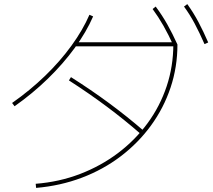

<svg xmlns="http://www.w3.org/2000/svg" viewBox="-20 -875 1040 936"><path d="M154 21Q269 12 370.5 -27Q472 -66 555.5 -129Q639 -192 699.5 -274.5Q760 -357 792.5 -454.5Q825 -552 825 -659L835 -649H346V-669H835L845 -658Q845 -548 811.5 -448Q778 -348 716 -263Q654 -178 568.5 -113Q483 -48 378.5 -8.5Q274 31 156 41ZM39 -373Q126 -434 199.5 -505Q273 -576 328.5 -652.5Q384 -729 416 -803L434 -795Q401 -719 344.5 -641.5Q288 -564 213.5 -491.5Q139 -419 51 -357ZM667 -221Q588 -290 501 -355Q414 -420 316 -483L326 -499Q424 -437 512 -372Q600 -307 681 -237ZM827 -650Q801 -707 776.5 -750Q752 -793 724 -831L739 -843Q771 -800 796 -755.5Q821 -711 845 -658ZM977 -660Q952 -717 928.5 -761Q905 -805 877 -843L893 -855Q924 -812 948 -766.5Q972 -721 995 -668Z"/></svg>

Font: M PLUS 2 Thin Thin
Style: Regular
Weight: 250
Version: Version 1.001